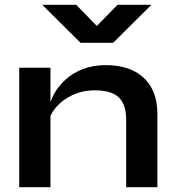

<svg xmlns="http://www.w3.org/2000/svg" viewBox="-20 -779 733 799"><path d="M60 -497H190V0H60ZM421 -508Q467 -508 506 -496Q545 -484 574 -459Q603 -434 619 -395.5Q635 -357 635 -304V0H505V-281Q505 -344 474.5 -373.5Q444 -403 375 -403Q323 -403 281 -383Q239 -363 213 -332.5Q187 -302 183 -269L182 -320Q187 -355 205 -388Q223 -421 253.5 -448.5Q284 -476 326 -492Q368 -508 421 -508ZM424 -629H342L469 -759H610L451 -601H315L156 -759H297Z"/></svg>

Font: Syne
Style: Bold
Weight: 700
Designer: Lucas Descroix
Foundry: Bonjour Monde
Version: Version 2.200